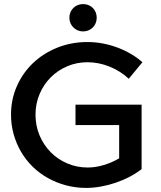

<svg xmlns="http://www.w3.org/2000/svg" viewBox="-20 -913 789 941"><path d="M611 -527Q591 -546 567 -561Q543 -576 517 -586.5Q491 -597 463.8 -602.5Q436.5 -608 409 -608Q355.5 -608 309 -588Q262.5 -568 228 -533.2Q193.5 -498.5 173.8 -451.5Q154 -404.5 154 -351Q154 -296.5 174 -249.2Q194 -202 228.5 -167Q263 -132 309.8 -112Q356.5 -92 410 -92Q447.5 -92 487.5 -103.8Q527.5 -115.5 564 -137V-300H350V-400H674V-84Q647.5 -63.5 615 -46.5Q582.5 -29.5 547.2 -17.5Q512 -5.5 475 1.2Q438 8 402 8Q350.5 8 303 -4.8Q255.5 -17.5 214.5 -40.5Q173.5 -63.5 140.2 -96Q107 -128.5 83.5 -168.5Q60 -208.5 47 -254.8Q34 -301 34 -351Q34 -426 62.8 -491Q91.5 -556 142 -604Q192.5 -652 261 -679.5Q329.5 -707 409 -707Q446.5 -707 483.5 -700Q520.5 -693 555 -680.2Q589.5 -667.5 620.8 -649.2Q652 -631 678 -608ZM387 -893Q401.5 -893 413.8 -888Q426 -883 435 -874Q444 -865 449 -852.8Q454 -840.5 454 -826Q454 -812 449 -799.8Q444 -787.5 435 -778.5Q426 -769.5 413.8 -764.2Q401.5 -759 387 -759Q373 -759 360.8 -764.2Q348.5 -769.5 339.5 -778.5Q330.5 -787.5 325.2 -799.8Q320 -812 320 -826Q320 -840.5 325.2 -852.8Q330.5 -865 339.5 -874Q348.5 -883 360.8 -888Q373 -893 387 -893Z"/></svg>

Font: Argentum Sans
Style: Regular
Weight: 400
Designer: Julieta Ulanovsky, Owen Earl, Chris M. Simpson, Rasmus Andersson, Cristiano Sobral
Foundry: The Argentum Sans Project Authors
Version: Version 3.135; ttfautohint (v1.8.4.7-5d5b-dirty)